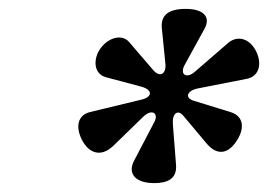

<svg xmlns="http://www.w3.org/2000/svg" viewBox="-20 -727 603 432"><path d="M164 -413C179 -383 206 -372 234 -398L303 -465C322 -483 338 -472 327 -452L282 -366C266 -336 285 -315 327 -315C356 -315 379 -324 376 -357L369 -447C367 -472 380 -482 393 -466L445 -404C468 -377 491 -381 509 -405C530 -433 532 -465 498 -475L417 -500C395 -506 400 -523 425 -528L537 -550C563 -556 571 -584 555 -614C541 -640 515 -648 494 -631L419 -566C400 -549 384 -559 395 -580L440 -662C455 -689 438 -707 398 -707C359 -707 342 -693 344 -665L352 -585C355 -562 341 -551 325 -569L270 -633C255 -650 225 -644 206 -618C190 -596 189 -561 219 -553L298 -532C324 -525 323 -509 299 -503L183 -475C154 -468 150 -441 164 -413Z"/></svg>

Font: Heuristica
Style: Bold Italic
Weight: 700
Italic angle: -13°
Version: Version 1.0.1